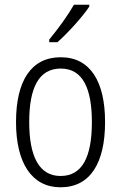

<svg xmlns="http://www.w3.org/2000/svg" viewBox="-20 -785 514 815"><path d="M359 -757V-765H294C267 -718 229 -666 189 -617V-606H224C267 -644 330 -713 359 -757ZM426 -267C426 -439 363 -542 238 -542C113 -542 48 -443 48 -267C48 -93 115 10 237 10C363 10 426 -93 426 -267ZM104 -267C104 -413 145 -494 238 -494C332 -494 370 -408 370 -267C370 -118 329 -38 237 -38C146 -38 104 -121 104 -267Z"/></svg>

Font: Noto Sans Thai Cond Light
Style: Regular
Weight: 300
Width: 3
Designer: Monotype Design Team
Foundry: Monotype Imaging Inc.
Version: Version 2.002